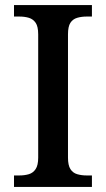

<svg xmlns="http://www.w3.org/2000/svg" viewBox="-20 -734 416 754"><path d="M35 0V-45H56Q77 -45 93.5 -50Q110 -55 120 -70Q130 -85 130 -115V-599Q130 -630 120 -644.5Q110 -659 93.5 -664Q77 -669 56 -669H35V-714H341V-669H320Q300 -669 283 -664Q266 -659 256.5 -644.5Q247 -630 247 -599V-115Q247 -85 256.5 -70Q266 -55 283 -50Q300 -45 320 -45H341V0Z"/></svg>

Font: Noto Serif Gujarati Medium
Style: Regular
Weight: 500
Version: Version 2.102